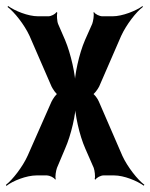

<svg xmlns="http://www.w3.org/2000/svg" viewBox="-56 -582 499 637"><path d="M160 -449 137 -502C133 -511 132 -533 134 -540L131 -542C128 -535 113 -528 105 -528H70C37 -528 -7 -546 -29 -562L-31 -559C-9 -543 25 -500 42 -463L115 -295C119 -287 131 -268 137 -268V-272C131 -272 119 -253 115 -245L36 -66C19 -28 -15 15 -36 31L-35 35C-14 18 32 0 65 0H100C108 0 124 7 127 14L129 12C126 5 130 -17 133 -25L160 -89C180 -134 196 -204 196 -243H192C192 -204 207 -134 227 -89L255 -25C258 -17 261 5 258 12L261 14C264 7 279 0 287 0H323C355 0 399 18 421 34L423 31C401 15 367 -28 350 -65L272 -245C269 -253 256 -272 250 -272V-268C256 -268 269 -287 273 -295L346 -463C363 -500 396 -543 418 -559L417 -562C395 -546 350 -528 318 -528H283C275 -528 259 -535 256 -542L254 -540C257 -533 253 -511 250 -503L226 -449C206 -403 191 -332 191 -293H195C195 -332 179 -404 160 -449Z"/></svg>

Font: Asimov
Style: EdgeExtreme
Weight: 500
Designer: Google
Version: Version 2.000980: 2014